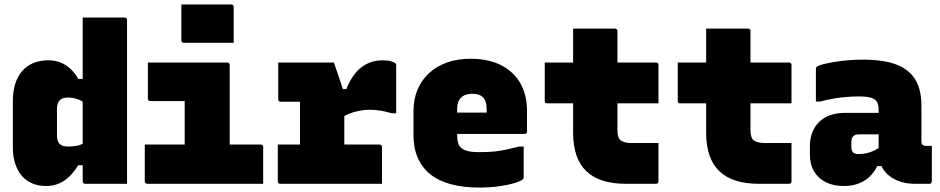

<svg xmlns="http://www.w3.org/2000/svg" viewBox="-20 -829 4240 866"><path d="M199 -557Q229 -557 254.5 -546.5Q280 -536 299.5 -517Q319 -498 333 -473H366V-360Q350 -375 329 -382Q308 -389 288 -389Q270 -389 259 -383.5Q248 -378 242.5 -367Q237 -356 237 -338V-218Q237 -205 240 -195.5Q243 -186 249 -180Q255 -174 264.5 -171Q274 -168 288 -168Q309 -168 326.5 -171.5Q344 -175 357.5 -183Q371 -191 382 -202V-84H333Q316 -56 295 -35Q274 -14 247.5 -2Q221 10 187 10Q153 10 125 -2Q97 -14 78 -36.5Q59 -59 48.5 -91Q38 -123 38 -163V-373Q38 -416 48.5 -450Q59 -484 79.5 -508Q100 -532 130 -544.5Q160 -557 199 -557ZM542 -750Q546 -750 548 -748.5Q550 -747 551.5 -745Q553 -743 553 -739Q553 -662 553 -584.5Q553 -507 553 -429Q553 -351 553 -273.5Q553 -196 553 -118Q553 -89 553 -59.5Q553 -30 553 0Q536 0 511 0Q486 0 459 0Q432 0 407 0Q382 0 364 0Q361 0 358.5 -1.5Q356 -3 354.5 -5Q353 -7 353 -11Q353 -91 353 -170.5Q353 -250 353 -330Q353 -410 353 -490Q353 -570 353 -649Q353 -677 353 -702Q353 -727 353 -750Q371 -750 396 -750Q421 -750 448 -750Q475 -750 500 -750Q525 -750 542 -750Z M813 -146V-197Q813 -210 813 -224Q813 -238 813 -252Q813 -264 813 -276Q813 -288 813 -300Q813 -312 813 -324.5Q813 -337 813 -349Q813 -361 813 -373H793Q770 -373 747.5 -373Q725 -373 703 -373Q681 -373 658 -373Q655 -373 652.5 -374.5Q650 -376 648.5 -378.5Q647 -381 647 -384Q647 -426 647 -466Q647 -506 647 -547Q707 -547 766.5 -547Q826 -547 886 -547Q946 -547 1005 -547Q1009 -547 1011 -545.5Q1013 -544 1014.5 -542Q1016 -540 1016 -536Q1016 -494 1016 -454Q1016 -414 1016 -375.5Q1016 -337 1016 -299Q1016 -261 1016 -223Q1016 -185 1016 -146ZM633 -177H1156Q1160 -177 1162 -175.5Q1164 -174 1165.5 -172Q1167 -170 1167 -166Q1167 -143 1167 -113Q1167 -83 1167 -53Q1167 -23 1167 0H645Q641 0 638.5 -1.5Q636 -3 634.5 -5Q633 -7 633 -11Q633 -34 633 -64Q633 -94 633 -124Q633 -154 633 -177ZM798 -809Q819 -809 848.5 -809Q878 -809 910.5 -809Q943 -809 972.5 -809Q1002 -809 1023 -809Q1028 -809 1031 -806Q1034 -803 1034 -798V-636Q1013 -636 983.5 -636Q954 -636 921.5 -636Q889 -636 859.5 -636Q830 -636 809 -636Q804 -636 801 -639Q798 -642 798 -647Z M1333 -106V-194Q1333 -207 1333 -219Q1333 -231 1333 -244Q1333 -257 1333 -269Q1333 -286 1333 -303Q1333 -320 1333 -337Q1333 -354 1333 -370H1315Q1298 -370 1280 -370Q1262 -370 1246 -370Q1241 -370 1238 -373Q1235 -376 1235 -381Q1235 -422 1235 -463.5Q1235 -505 1235 -547Q1239 -547 1257 -547Q1275 -547 1300.5 -547Q1326 -547 1355.5 -547Q1385 -547 1412 -547Q1439 -547 1459 -547Q1479 -547 1486 -547Q1486 -547 1491 -532.5Q1496 -518 1503 -497.5Q1510 -477 1517 -456Q1524 -435 1528.5 -420.5Q1533 -406 1533 -406Q1533 -371 1533 -334.5Q1533 -298 1533 -260.5Q1533 -223 1533 -184Q1533 -145 1533 -106ZM1505 -427H1542Q1569 -494 1610 -525.5Q1651 -557 1706 -557Q1729 -557 1744 -552.5Q1759 -548 1764 -543Q1766 -542 1766.5 -539.5Q1767 -537 1767 -533Q1767 -479 1767 -425.5Q1767 -372 1767 -318H1747Q1721 -326 1696.5 -330Q1672 -334 1648 -334Q1625 -334 1601 -329.5Q1577 -325 1554.5 -316Q1532 -307 1515 -293ZM1233 -177H1692Q1696 -177 1698 -175.5Q1700 -174 1701.5 -172Q1703 -170 1703 -166Q1703 -143 1703 -113Q1703 -83 1703 -52.5Q1703 -22 1703 0H1245Q1239 0 1236 -3Q1233 -6 1233 -11Q1233 -33 1233 -63.5Q1233 -94 1233 -124.5Q1233 -155 1233 -177Z M2102 -564Q2183 -564 2240 -535Q2297 -506 2327 -453.5Q2357 -401 2357 -329V-235Q2357 -232 2355.5 -229.5Q2354 -227 2352 -226Q2350 -225 2346 -225H2115Q2100 -225 2085.5 -225Q2071 -225 2057 -225H1998V-321H2175Q2175 -325 2175 -327.5Q2175 -330 2175 -336Q2175 -355 2171 -368Q2167 -381 2159 -389Q2151 -398 2138.5 -402Q2126 -406 2109 -406Q2077 -406 2059.5 -388.5Q2042 -371 2042 -338V-217Q2042 -200 2045.5 -186.5Q2049 -173 2058 -164Q2069 -153 2090.5 -147.5Q2112 -142 2153 -143Q2185 -143 2212.5 -146Q2240 -149 2267 -155Q2294 -161 2322 -168H2342Q2342 -132 2342 -98.5Q2342 -65 2342 -28Q2342 -26 2341 -24Q2340 -22 2338 -20Q2331 -13 2302.5 -4Q2274 5 2232.5 11Q2191 17 2142 17Q2068 17 2012 1.5Q1956 -14 1919.5 -44Q1883 -74 1864 -118Q1845 -162 1845 -219V-328Q1845 -380 1862.5 -423Q1880 -466 1914 -498Q1948 -530 1995.5 -547Q2043 -564 2102 -564Z M2437 -547H2939Q2944 -547 2947 -544Q2950 -541 2950 -536Q2950 -513 2950 -481Q2950 -449 2950 -417.5Q2950 -386 2950 -363H2448Q2445 -363 2443 -363.5Q2441 -364 2439.5 -365.5Q2438 -367 2437.5 -369Q2437 -371 2437 -374Q2437 -397 2437 -428.5Q2437 -460 2437 -492Q2437 -524 2437 -547ZM2950 -184Q2950 -141 2950 -97.5Q2950 -54 2950 -11Q2950 -6 2947 -3Q2944 0 2939 0Q2936 0 2921.5 0Q2907 0 2885 0Q2863 0 2841.5 0Q2820 0 2803 0Q2744 0 2699.5 -14Q2655 -28 2625 -56.5Q2595 -85 2580 -128.5Q2565 -172 2565 -230Q2565 -277 2565 -324Q2565 -371 2565 -418Q2565 -465 2565 -512Q2565 -559 2565 -606Q2565 -629 2565 -653.5Q2565 -678 2565 -700Q2612 -700 2659.5 -700Q2707 -700 2754 -700Q2758 -700 2760 -698.5Q2762 -697 2763.5 -695Q2765 -693 2765 -689Q2765 -633 2765 -577Q2765 -521 2765 -465Q2765 -409 2765 -353.5Q2765 -298 2765 -242Q2765 -226 2768 -215Q2771 -204 2778 -197Q2786 -191 2798 -187.5Q2810 -184 2826 -184Q2843 -184 2860.5 -184Q2878 -184 2895.5 -184Q2913 -184 2930 -184Z M3037 -547H3539Q3544 -547 3547 -544Q3550 -541 3550 -536Q3550 -513 3550 -481Q3550 -449 3550 -417.5Q3550 -386 3550 -363H3048Q3045 -363 3043 -363.5Q3041 -364 3039.5 -365.5Q3038 -367 3037.5 -369Q3037 -371 3037 -374Q3037 -397 3037 -428.5Q3037 -460 3037 -492Q3037 -524 3037 -547ZM3550 -184Q3550 -141 3550 -97.5Q3550 -54 3550 -11Q3550 -6 3547 -3Q3544 0 3539 0Q3536 0 3521.5 0Q3507 0 3485 0Q3463 0 3441.5 0Q3420 0 3403 0Q3344 0 3299.5 -14Q3255 -28 3225 -56.5Q3195 -85 3180 -128.5Q3165 -172 3165 -230Q3165 -277 3165 -324Q3165 -371 3165 -418Q3165 -465 3165 -512Q3165 -559 3165 -606Q3165 -629 3165 -653.5Q3165 -678 3165 -700Q3212 -700 3259.5 -700Q3307 -700 3354 -700Q3358 -700 3360 -698.5Q3362 -697 3363.5 -695Q3365 -693 3365 -689Q3365 -633 3365 -577Q3365 -521 3365 -465Q3365 -409 3365 -353.5Q3365 -298 3365 -242Q3365 -226 3368 -215Q3371 -204 3378 -197Q3386 -191 3398 -187.5Q3410 -184 3426 -184Q3443 -184 3460.5 -184Q3478 -184 3495.5 -184Q3513 -184 3530 -184Z M4136 -352Q4136 -332 4136 -312Q4136 -292 4136 -271.5Q4136 -251 4136 -230.5Q4136 -210 4136 -190Q4136 -184 4138.5 -179Q4141 -174 4147 -173Q4148 -172 4150 -171.5Q4152 -171 4155 -171Q4156 -171 4157 -171Q4158 -171 4160 -171H4183Q4183 -131 4183 -91Q4183 -51 4183 -11Q4183 -6 4180 -3Q4177 0 4172 0Q4167 0 4144.5 0Q4122 0 4105 0Q4073 0 4043.5 -9Q4014 -18 3991.5 -35.5Q3969 -53 3956 -79Q3943 -105 3943 -140Q3943 -173 3943 -206Q3943 -239 3943 -272Q3943 -283 3943 -293Q3943 -303 3943 -313.5Q3943 -324 3943 -334Q3943 -357 3935 -370Q3927 -383 3908 -388.5Q3889 -394 3854 -394Q3824 -394 3795 -391.5Q3766 -389 3737.5 -384Q3709 -379 3680 -371H3660Q3660 -408 3660 -444.5Q3660 -481 3660 -517Q3660 -521 3661 -523.5Q3662 -526 3663 -527Q3670 -534 3701.5 -541.5Q3733 -549 3778.5 -554.5Q3824 -560 3872 -560Q3941 -560 3990.5 -548Q4040 -536 4072.5 -510.5Q4105 -485 4120.5 -446Q4136 -407 4136 -352ZM3820 -166Q3820 -149 3828 -141.5Q3836 -134 3853 -134Q3873 -134 3891 -138.5Q3909 -143 3926 -151.5Q3943 -160 3960 -173L3969 -80H3937Q3923 -52 3902 -32Q3881 -12 3852 -1Q3823 10 3786 10Q3739 10 3705 -7Q3671 -24 3652 -55.5Q3633 -87 3633 -131V-170Q3633 -204 3644 -232Q3655 -260 3675 -279.5Q3695 -299 3724.5 -309.5Q3754 -320 3792 -320Q3830 -320 3864.5 -320Q3899 -320 3928.5 -320Q3958 -320 3980 -320Q3988 -320 3992 -310Q3996 -300 3997.5 -279Q3999 -258 3999 -223Q3975 -223 3951 -223Q3927 -223 3902.5 -223Q3878 -223 3854 -223Q3846 -223 3839.5 -221Q3833 -219 3828 -214Q3824 -210 3822 -204Q3820 -198 3820 -190Z"/></svg>

Font: Recursive Monospace Black
Style: Regular
Weight: 900
Version: Version 1.047